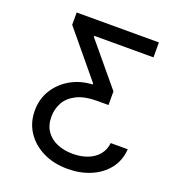

<svg xmlns="http://www.w3.org/2000/svg" viewBox="-133 -640 837 932"><g transform="rotate(20 285.5 -174.5)"><path d="M563.5 0Q559.6 59.6 525.9 102.1Q492.2 144.5 438.7 167Q385.3 189.5 321.3 189.5Q249 189.5 193.6 162.1Q138.2 134.8 106.7 86.9Q75.2 39.1 75.2 -22.5Q75.2 -82.5 104.5 -129.9Q133.8 -177.2 183.8 -205.8Q233.9 -234.4 295.9 -237.3V-243.2L103.5 -475.6V-539.1H528.3V-461.9H222.7V-456.1L402.3 -240.2V-169.9H344.7Q278.3 -169.9 237.8 -149.2Q197.3 -128.4 179.2 -95Q161.1 -61.5 161.1 -22.5Q161.1 22 181.9 52Q202.6 82 238.8 97.2Q274.9 112.3 319.3 112.3Q361.3 112.3 395.3 99.4Q429.2 86.4 450.4 61.3Q471.7 36.1 475.6 0Z"/></g></svg>

Font: Inter Display V
Style: Regular
Weight: 400
Designer: Rasmus Andersson
Foundry: rsms
Version: Version 3.015;git-src